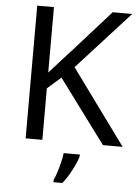

<svg xmlns="http://www.w3.org/2000/svg" viewBox="-61 -761 741 1029"><g transform="rotate(5 309.5 -246.5)"><path d="M619 0H513L260 -341L187 -277V0H97V-714H187V-362Q217 -396 248 -430Q279 -464 310 -498L503 -714H608L325 -403ZM394 70Q390 88 377.5 115.5Q365 143 348.5 171Q332 199 314 221H266V209Q274 192 282.5 165.5Q291 139 298 110.5Q305 82 307 61H394Z"/></g></svg>

Font: Noto Sans Tifinagh
Style: Regular
Weight: 400
Designer: JamraPatel
Foundry: JamraPatel LLC
Version: Version 2.004; ttfautohint (v1.8.4.7-5d5b)